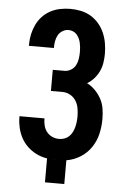

<svg xmlns="http://www.w3.org/2000/svg" viewBox="-58 -785 617 950"><g transform="rotate(5 250.0 -310.0)"><path d="M202 123V4Q214 6 225.5 7Q237 8 249 8H251Q224 8 198 3.5Q172 -1 148 -13Q124 -25 104.5 -43.5Q85 -62 72.5 -85.5Q60 -109 54 -135Q48 -161 48 -187V-192H172V-190Q172 -173 176.5 -155.5Q181 -138 192 -124.5Q203 -111 219 -104Q235 -97 253 -97Q266 -97 279 -101.5Q292 -106 302 -115.5Q312 -125 318 -137Q324 -149 327.5 -162Q331 -175 332.5 -188.5Q334 -202 334 -216Q334 -236 330.5 -256Q327 -276 316.5 -293Q306 -310 288 -320Q270 -330 250 -330H192V-435H250Q267 -435 282 -444Q297 -453 305 -468Q313 -483 315.5 -500Q318 -517 318 -534Q318 -546 317 -557Q316 -568 313.5 -579.5Q311 -591 306 -601.5Q301 -612 293.5 -620.5Q286 -629 275 -633.5Q264 -638 253 -638Q237 -638 223 -629.5Q209 -621 201.5 -607.5Q194 -594 191 -578Q188 -562 188 -546V-543H64V-551Q64 -576 69.5 -601Q75 -626 86 -649Q97 -672 114.5 -690.5Q132 -709 154.5 -721Q177 -733 202.5 -738Q228 -743 253 -743Q279 -743 305.5 -737.5Q332 -732 354.5 -718.5Q377 -705 394.5 -684.5Q412 -664 422.5 -639.5Q433 -615 437.5 -589Q442 -563 442 -536Q442 -514 438.5 -491.5Q435 -469 425.5 -449Q416 -429 401 -412Q386 -395 367 -384Q390 -372 408 -353.5Q426 -335 438 -312.5Q450 -290 454 -264.5Q458 -239 458 -213Q458 -176 449.5 -139.5Q441 -103 420 -72Q399 -41 367 -21Q335 -1 298 5V123Z"/></g></svg>

Font: Iosevka Term Curly Extrabold
Style: Regular
Weight: 800
Designer: Belleve Invis
Foundry: Belleve Invis
Version: Version 32.3.0